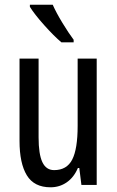

<svg xmlns="http://www.w3.org/2000/svg" viewBox="-20 -786 496 816"><path d="M391 0H326L317 -72H311Q294 -32 263.5 -11Q233 10 195 10Q125 10 94 -41Q63 -92 63 -187V-537H144V-202Q144 -131 160 -97Q176 -63 210 -63Q264 -63 287 -108Q310 -153 310 -251V-537H391ZM293 -617V-606H241Q209 -633 167.5 -679.5Q126 -726 107 -757V-766H204Q219 -732 245.5 -688.5Q272 -645 293 -617Z"/></svg>

Font: Noto Sans UI Cond
Style: Regular
Weight: 400
Width: 3
Designer: Monotype Design Team
Foundry: Monotype Imaging Inc.
Version: Version 1.001